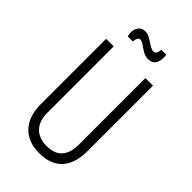

<svg xmlns="http://www.w3.org/2000/svg" viewBox="-254 -913 1006 1006"><g transform="rotate(45 248.5 -410.5)"><path d="M250 12Q167 12 121 -37.5Q75 -87 75 -175V-660H131V-169Q131 -108 162.5 -75Q194 -42 252 -42Q366 -42 366 -169V-660H422V-175Q422 -84 378.5 -36Q335 12 250 12ZM304 -740Q283 -740 265 -751Q247 -762 232 -773Q217 -784 203 -784Q195 -784 189.5 -774Q184 -764 184 -749H146Q136 -782 149.5 -807.5Q163 -833 193 -833Q212 -833 230.5 -821.5Q249 -810 266.5 -799Q284 -788 298 -788Q308 -788 313.5 -798Q319 -808 320 -824H357Q362 -789 350 -764.5Q338 -740 304 -740Z"/></g></svg>

Font: Bricolage Grotesque 12pt Condensed ExtraLight
Style: Regular
Weight: 200
Width: 3
Designer: Mathieu Triay
Foundry: Atelier Triay
Version: Version 1.001; ttfautohint (v1.8.4.7-5d5b);gftools[0.9.33.de